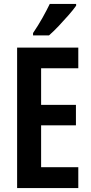

<svg xmlns="http://www.w3.org/2000/svg" viewBox="-20 -956 461 976"><path d="M378 0H67V-714H378V-609H189V-423H366V-319H189V-106H378ZM367 -927Q353 -907 329 -879.5Q305 -852 278.5 -824Q252 -796 229 -776H148V-788Q175 -828 196 -865.5Q217 -903 233 -936H367Z"/></svg>

Font: Noto Sans Bengali ExtraCondensed SemiBold
Style: Regular
Weight: 600
Width: 2
Designer: Joana Ranito - Universal Thirst; Jelle Bosma - Monotype Design Team
Foundry: Universal Thirst ehf.
Version: Version 3.000; ttfautohint (v1.8.4.7-5d5b)